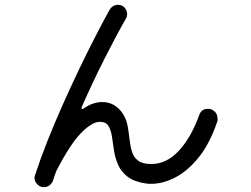

<svg xmlns="http://www.w3.org/2000/svg" viewBox="-20 -776 1040 796"><path d="M855 -323Q882 -312 882 -283Q882 -280 882 -276.5Q882 -273 880 -270Q849 -179 803 -122.5Q757 -66 706 -40Q655 -14 608 -14Q603 -14 597.5 -14Q592 -14 587 -15Q537 -22 509.5 -43Q482 -64 469.5 -93Q457 -122 452.5 -153Q448 -184 444 -210.5Q440 -237 429.5 -254Q419 -271 394 -271Q362 -271 316.5 -225Q271 -179 213 -66Q209 -56 206 -47Q203 -38 200 -28Q196 -16 185.5 -8Q175 0 162 0Q146 0 134.5 -12Q123 -24 123 -39Q123 -43 125 -49Q146 -114 175.5 -188.5Q205 -263 239 -339.5Q273 -416 308 -489Q343 -562 375.5 -625Q408 -688 434 -735Q447 -756 469 -756Q487 -756 497 -744Q507 -732 507 -718Q507 -707 502 -699Q462 -629 413.5 -533Q365 -437 319 -333Q318 -331 318 -329Q318 -320 328 -327Q348 -341 367.5 -347Q387 -353 404 -353Q431 -353 452.5 -340.5Q474 -328 489 -305Q504 -282 509 -254.5Q514 -227 517 -199Q520 -171 527 -147.5Q534 -124 552.5 -110Q571 -96 608 -96Q670 -96 721 -150.5Q772 -205 806 -299Q815 -325 842 -325Q847 -325 855 -323Z"/></svg>

Font: Kiwi Maru
Style: Regular
Weight: 400
Designer: Hiroki-Chan
Version: Version 1.100